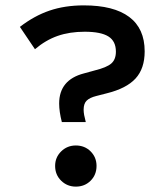

<svg xmlns="http://www.w3.org/2000/svg" viewBox="-20 -682 620 714"><path d="M210 -228Q200 -267 200 -297Q200 -385 292 -409L332 -420Q377 -431 394 -446Q411 -461 411 -490Q411 -529 383 -546.5Q355 -564 295 -564Q239 -564 194.5 -548.5Q150 -533 110 -499L54 -582Q107 -623 164 -642.5Q221 -662 292 -662Q403 -662 460.5 -619Q518 -576 518 -491Q518 -427 484 -390Q450 -353 377 -335L338 -325Q314 -319 302.5 -308Q291 -297 291 -274Q291 -265 293 -254Q295 -243 299 -228ZM262 12Q230 12 207.5 -10Q185 -32 185 -65Q185 -97 207.5 -119Q230 -141 262 -141Q295 -141 317 -119Q339 -97 339 -65Q339 -32 317 -10Q295 12 262 12Z"/></svg>

Font: Sometype Mono SemiBold
Style: Regular
Weight: 600
Designer: Ryoichi Tsunekawa
Foundry: Dharma Type
Version: Version 1.001